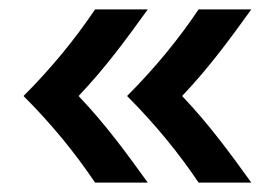

<svg xmlns="http://www.w3.org/2000/svg" viewBox="-20 -479 584 408"><path d="M30 -275C91 -214 141 -152 182 -91H294C250 -152 205 -214 147 -275C205 -336 250 -398 294 -459H182C141 -398 91 -336 30 -275ZM250 -275C311 -214 361 -152 402 -91H514C470 -152 425 -214 367 -275C425 -336 470 -398 514 -459H402C361 -398 311 -336 250 -275Z"/></svg>

Font: Hibana 45 SubMedium
Style: Regular
Weight: 500
Width: 6
Designer: pygmalion
Foundry: ybstudio
Version: Version 2021.007;FEAKit 1.0